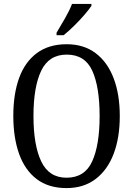

<svg xmlns="http://www.w3.org/2000/svg" viewBox="-20 -951 681 981"><path d="M320 10Q228 10 167.5 -36Q107 -82 77.5 -165Q48 -248 48 -359Q48 -470 77.5 -552Q107 -634 168 -679.5Q229 -725 321 -725Q408 -725 468.5 -679.5Q529 -634 560.5 -551.5Q592 -469 592 -358Q592 -247 560.5 -164.5Q529 -82 468 -36Q407 10 320 10ZM320 -43Q413 -43 451 -126.5Q489 -210 489 -358Q489 -507 451.5 -589.5Q414 -672 321 -672Q230 -672 190.5 -589.5Q151 -507 151 -358Q151 -210 190.5 -126.5Q230 -43 320 -43ZM269 -784Q290 -819 312.5 -858Q335 -897 348 -931H447V-921Q436 -904 412 -876Q388 -848 359 -819.5Q330 -791 305 -771H269Z"/></svg>

Font: Noto Serif Armenian Condensed
Style: Regular
Weight: 400
Width: 3
Designer: Monotype Design Team
Foundry: Monotype Imaging Inc.
Version: Version 2.008; ttfautohint (v1.8.4.7-5d5b)